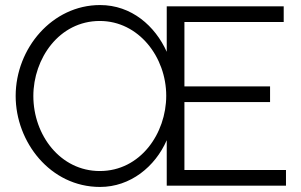

<svg xmlns="http://www.w3.org/2000/svg" viewBox="-20 -735 1193 760"><path d="M710 -62V-331H1049V-393H710V-648H1103V-710H640V-530C594 -632 501 -715 376 -715C187 -715 42 -544 42 -355C42 -173 179 5 376 5C496 5 594 -75 640 -180V0H1112V-62ZM375 -58C219 -58 112 -200 112 -355C112 -503 214 -652 375 -652C529 -652 638 -509 638 -356C638 -207 536 -58 375 -58Z"/></svg>

Font: Raleway Reg
Style: Regular
Weight: 400
Designer: Matt McInerney, Pablo Impallari, Rodrigo Fuenzalida
Foundry: Matt McInerney, Pablo Impallari, Rodrigo Fuenzalida
Version: Version 3.00 July 28, 2015